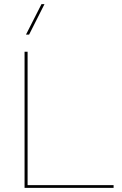

<svg xmlns="http://www.w3.org/2000/svg" viewBox="-20 -911 591 931"><path d="M113.8 -660.2V-13.2H530.8V0H99.1V-660.2ZM106 -743.2 181.2 -891.1H195.8L121.1 -743.2Z"/></svg>

Font: Human Sans Thin
Style: Regular
Weight: 100
Designer: Tim Radville
Foundry: Continuum
Version: Version 1.000;FEAKit 1.0